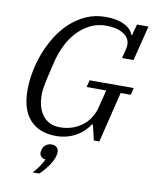

<svg xmlns="http://www.w3.org/2000/svg" viewBox="-101 -785 880 1101"><g transform="rotate(10 339.5 -234.5)"><path d="M260 12Q163 12 109 -47Q55 -106 55 -220Q55 -268 65 -323.5Q75 -379 95.5 -433.5Q116 -488 147 -538Q178 -588 219 -626Q260 -664 311.5 -687Q363 -710 425 -710Q491 -710 534 -688.5Q577 -667 586 -634H591L608 -698H675L624 -494H557L571 -550Q574 -562 574 -574Q574 -614 536 -637.5Q498 -661 438 -661Q385 -661 342.5 -639.5Q300 -618 267 -582Q234 -546 211.5 -499Q189 -452 177 -401Q167 -359 160 -329.5Q153 -300 148.5 -278Q144 -256 142 -239Q140 -222 140 -204Q140 -131 175 -86Q210 -41 276 -41Q346 -41 401 -80.5Q456 -120 475 -195L500 -295H386L396 -336H653L643 -295H584L512 0H480L459 -89H453Q441 -70 423 -52Q405 -34 380.5 -19.5Q356 -5 326 3.5Q296 12 260 12ZM166 241Q183 224 200 199.5Q217 175 226 155Q211 155 201 145Q191 135 191 121Q191 112 195 100Q200 83 214.5 73.5Q229 64 246 64Q265 64 276 74.5Q287 85 287 101Q287 111 284 123Q280 139 271.5 155.5Q263 172 251.5 187.5Q240 203 228 217Q216 231 204 241H166Z"/></g></svg>

Font: IBM Plex Serif
Style: Italic
Weight: 400
Italic angle: -14°
Designer: Mike Abbink, Paul van der Laan, Pieter van Rosmalen
Foundry: Bold Monday
Version: Version 3.001